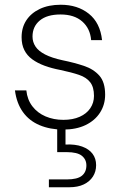

<svg xmlns="http://www.w3.org/2000/svg" viewBox="-20 -534 515 809"><path d="M246 12Q191 12 147 -6.5Q103 -25 76.5 -62Q50 -99 43 -153H91Q95 -114 116.5 -86Q138 -58 172 -43.5Q206 -29 247 -29Q287 -29 316 -42Q345 -55 360.5 -78Q376 -101 376 -130Q376 -167 360 -187.5Q344 -208 313 -218.5Q282 -229 235 -239Q198 -246 168 -257Q138 -268 116 -284Q94 -300 82.5 -323Q71 -346 71 -377Q71 -418 91 -448.5Q111 -479 148 -496.5Q185 -514 236 -514Q307 -514 354.5 -476Q402 -438 410 -365H364Q360 -414 326.5 -443.5Q293 -473 235 -473Q178 -473 147.5 -447.5Q117 -422 117 -380Q117 -357 129.5 -338Q142 -319 170 -304.5Q198 -290 244 -280Q293 -270 333.5 -256.5Q374 -243 398.5 -215.5Q423 -188 423 -135Q423 -93 401.5 -59.5Q380 -26 340.5 -7Q301 12 246 12ZM186 255V222H261Q306 222 325 206.5Q344 191 344 163Q344 138 325 122.5Q306 107 261 107H221V-7H256V75Q297 73 326 83.5Q355 94 370 114Q385 134 385 162Q385 189 371.5 210Q358 231 333 243Q308 255 272 255Z"/></svg>

Font: DM Sans 16pt ExtraLight
Style: Regular
Weight: 250
Version: Version 4.004;gftools[0.9.30]